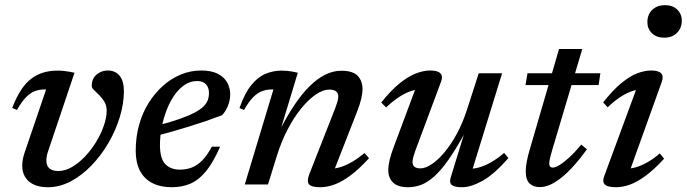

<svg xmlns="http://www.w3.org/2000/svg" viewBox="-20 -734 2733 764"><path d="M473 -371.5Q473 -322 456.8 -268.5Q440.5 -215 411.5 -165.2Q382.5 -115.5 344.2 -75.8Q306 -36 261.8 -12.5Q217.5 11 170.5 11Q122 11 95.2 -12Q68.5 -35 68.5 -75Q68.5 -98.5 77.5 -125.5L163.5 -378Q161.5 -378 159.8 -378Q158 -378 156.5 -378Q135.5 -378 117.8 -371Q100 -364 83 -346.5Q66 -329 47.5 -296.5L28.5 -304.5Q45 -347 63.8 -375.8Q82.5 -404.5 105 -421.2Q127.5 -438 153.2 -445.5Q179 -453 208 -453Q221 -453 232.5 -451.8Q244 -450.5 255 -448.8Q266 -447 276.5 -444.5L172 -134Q168 -123 166.2 -113.2Q164.5 -103.5 164.5 -95.5Q164.5 -74 176.8 -63.8Q189 -53.5 212 -53.5Q239 -53.5 266.5 -69.5Q294 -85.5 318.8 -111.8Q343.5 -138 362.8 -169.8Q382 -201.5 393.2 -234Q404.5 -266.5 404.5 -294Q404.5 -314 395.5 -329Q386.5 -344 374.8 -355.5Q363 -367 354 -375.8Q345 -384.5 345 -392Q345 -421 364.2 -437.2Q383.5 -453.5 408.5 -453.5Q438.5 -453.5 455.8 -432.8Q473 -412 473 -371.5Z M764.5 -411.5Q737 -411.5 714.2 -396Q691.5 -380.5 673.2 -354Q655 -327.5 642.5 -294.5Q630 -261.5 623.2 -226Q616.5 -190.5 616.5 -157Q616.5 -103.5 637.5 -81.2Q658.5 -59 696 -59Q721 -59 742.8 -67.2Q764.5 -75.5 784.2 -95.2Q804 -115 823 -150.5H856Q829 -88.5 800.2 -53.2Q771.5 -18 738.2 -3.5Q705 11 663 11Q618 11 585.8 -5.8Q553.5 -22.5 536.8 -54.8Q520 -87 520 -134Q520 -188 533.2 -236.2Q546.5 -284.5 571.2 -324Q596 -363.5 628.5 -392.5Q661 -421.5 699.8 -437.5Q738.5 -453.5 780.5 -453.5Q821.5 -453.5 847 -440.2Q872.5 -427 884.2 -405.5Q896 -384 896 -358.5Q896 -335.5 887 -313Q878 -290.5 863.5 -275.5Q832 -263.5 799.2 -252.2Q766.5 -241 733.2 -230.8Q700 -220.5 666.8 -211Q633.5 -201.5 601 -193.5L602.5 -233.5Q655.5 -247 692.5 -260Q729.5 -273 753 -285.2Q776.5 -297.5 789.2 -310Q802 -322.5 806.8 -335.8Q811.5 -349 811.5 -363.5Q811.5 -378 806.2 -388.8Q801 -399.5 790.5 -405.5Q780 -411.5 764.5 -411.5Z M951 -296.5 933 -304Q953 -361.5 978.8 -394Q1004.5 -426.5 1035.5 -439.8Q1066.5 -453 1100.5 -453Q1112 -453 1122.5 -452Q1133 -451 1143.5 -449.2Q1154 -447.5 1165 -444.5L1097.5 -221.5V-224Q1125 -277 1153.8 -319.5Q1182.5 -362 1212.5 -391.5Q1242.5 -421 1274 -436.8Q1305.5 -452.5 1338 -452.5Q1384.5 -452.5 1403.5 -432Q1422.5 -411.5 1422.5 -379.5Q1422.5 -362.5 1417.2 -340.2Q1412 -318 1401 -290L1302 -37L1294.5 -63Q1314.5 -62.5 1336.2 -69.5Q1358 -76.5 1382 -90.5Q1406 -104.5 1430.5 -125L1448.5 -104.5Q1409 -61.5 1374.8 -36Q1340.5 -10.5 1311 0.2Q1281.5 11 1254.5 11Q1219 11 1209.2 -1Q1199.5 -13 1212 -44L1313.5 -302.5Q1319.5 -318.5 1322.8 -329.8Q1326 -341 1326 -350Q1326 -362.5 1317.8 -370Q1309.5 -377.5 1290 -377.5Q1265.5 -377.5 1236.8 -358Q1208 -338.5 1179 -303Q1150 -267.5 1124.5 -218.8Q1099 -170 1081 -112L1046.5 0H954L1068 -378Q1066.5 -378 1064.8 -378Q1063 -378 1061 -378Q1040.5 -378 1022.5 -371.2Q1004.5 -364.5 987.2 -347Q970 -329.5 951 -296.5Z M1773.5 -28 1830 -212 1832.5 -210Q1795.5 -142.5 1765.2 -99.2Q1735 -56 1708 -32Q1681 -8 1655.8 1.5Q1630.5 11 1604 11Q1562.5 11 1543.8 -7.8Q1525 -26.5 1525 -57Q1525 -74.5 1530.5 -98Q1536 -121.5 1548.5 -154L1642.5 -405.5L1659.5 -378.5Q1639 -379.5 1615.2 -371.5Q1591.5 -363.5 1566.8 -347.2Q1542 -331 1516.5 -306.5L1497 -326Q1536 -375 1570.2 -402.5Q1604.5 -430 1635 -441.8Q1665.5 -453.5 1692.5 -453.5Q1721.5 -453.5 1732.5 -442Q1743.5 -430.5 1734.5 -407.5L1632 -132.5Q1627 -118 1624.2 -107.5Q1621.5 -97 1621.5 -89.5Q1621.5 -77 1629.2 -70.5Q1637 -64 1653 -64Q1672.5 -64 1697 -80Q1721.5 -96 1747.5 -126.5Q1773.5 -157 1797.5 -201Q1821.5 -245 1839.5 -301.5L1885 -442.5H1978L1853.5 -39L1845 -63Q1864.5 -61.5 1887.2 -68Q1910 -74.5 1935.2 -89Q1960.5 -103.5 1986 -125.5L2003 -105Q1946 -40 1900 -14.5Q1854 11 1818.5 11Q1788 11 1777.5 1.8Q1767 -7.5 1773.5 -28Z M2071 -395.5 2079 -442.5H2369L2362 -395.5ZM2177 -136Q2173 -122 2170.5 -112.2Q2168 -102.5 2166.8 -95.8Q2165.5 -89 2165.5 -84.5Q2165.5 -75 2169.2 -71Q2173 -67 2179 -67Q2189.5 -67 2206.8 -77.5Q2224 -88 2246 -108.2Q2268 -128.5 2293 -158.5L2315.5 -140Q2289 -103 2263.8 -75Q2238.5 -47 2215 -28Q2191.5 -9 2169.8 0.8Q2148 10.5 2128 10.5Q2102.5 10.5 2087.2 -4Q2072 -18.5 2072 -54Q2072 -69 2076 -90.8Q2080 -112.5 2088.5 -141L2204.5 -539H2297Z M2385 -35 2518.5 -397 2537.5 -378Q2517.5 -379 2494.8 -371.2Q2472 -363.5 2447.8 -347.5Q2423.5 -331.5 2398 -307L2380 -326.5Q2419.5 -376.5 2453.2 -404Q2487 -431.5 2516.2 -442.5Q2545.5 -453.5 2571.5 -453.5Q2600 -453.5 2610.8 -442.2Q2621.5 -431 2613 -407.5L2480 -37L2464.5 -63Q2485 -61.5 2508 -67.8Q2531 -74 2555.8 -88Q2580.5 -102 2605.5 -123.5L2622.5 -102.5Q2583.5 -60 2549.8 -35Q2516 -10 2487 0.5Q2458 11 2431.5 11Q2398 11 2386.8 0.2Q2375.5 -10.5 2385 -35ZM2556 -646.5Q2556 -666 2564.5 -681Q2573 -696 2588.8 -704.8Q2604.5 -713.5 2626 -713.5Q2656.5 -713.5 2674.8 -696Q2693 -678.5 2693 -651Q2693 -632 2684.2 -616.8Q2675.5 -601.5 2660 -592.8Q2644.5 -584 2623 -584Q2592.5 -584 2574.2 -601.8Q2556 -619.5 2556 -646.5Z"/></svg>

Font: Newsreader 16pt 16pt Medium
Style: Italic
Weight: 500
Italic angle: -17°
Version: Version 1.003